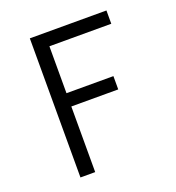

<svg xmlns="http://www.w3.org/2000/svg" viewBox="-124 -769 797 869"><g transform="rotate(-20 275.0 -335.0)"><path d="M116 0V-670H485V-606H187V-380H413V-316H187V0Z"/></g></svg>

Font: Lode Term
Style: Regular
Weight: 400
Monospace: yes
Designer: Belleve Invis
Foundry: Belleve Invis
Version: Version 29.2.0